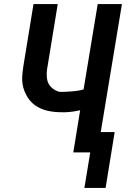

<svg xmlns="http://www.w3.org/2000/svg" viewBox="-20 -755 640 951"><path d="M398 176 427 0H343L377 -209Q371 -208 365 -206.5Q359 -205 352 -204Q345 -203 338.5 -202Q332 -201 324.5 -200.5Q317 -200 311.5 -199.5Q306 -199 302 -199H291Q272 -199 253.5 -200.5Q235 -202 217 -206Q199 -210 183 -217Q167 -224 153 -234Q139 -244 128 -257.5Q117 -271 109 -286.5Q101 -302 96 -319Q91 -336 90 -354.5Q89 -373 91.5 -395Q94 -417 96 -429L146 -735H266L216 -429Q213 -415 212 -400.5Q211 -386 212 -372Q213 -358 218 -346Q223 -334 232 -324.5Q241 -315 255 -307.5Q269 -300 279 -300H290Q298 -300 306 -300.5Q314 -301 321.5 -301.5Q329 -302 336.5 -302.5Q344 -303 353 -304Q362 -305 369.5 -306.5Q377 -308 382 -309L394 -312L464 -735H584L479 -101H548L503 176Z"/></svg>

Font: Iosevka Aile Oblique
Style: Bold
Weight: 700
Italic angle: -9°
Designer: Belleve Invis
Foundry: Belleve Invis
Version: Version 31.1.0; ttfautohint (v1.8.4)